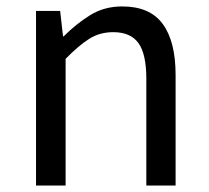

<svg xmlns="http://www.w3.org/2000/svg" viewBox="-20 -577 650 597"><path d="M92 0V-543H167L176 -464H178Q217 -503 260.5 -530Q304 -557 360 -557Q446 -557 486 -502.5Q526 -448 526 -344V0H435V-332Q435 -409 410.5 -443Q386 -477 332 -477Q290 -477 257 -456Q224 -435 184 -394V0Z"/></svg>

Font: Noto Sans HK
Style: Regular
Weight: 400
Designer: Ryoko NISHIZUKA 西塚涼子 (kana, bopomofo & ideographs); Paul D. Hunt (Latin, Greek & Cyrillic); Sandoll Communications 산돌커뮤니
Foundry: Adobe
Version: Version 2.004-H2;hotconv 1.0.118;makeotfexe 2.5.65603